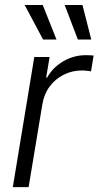

<svg xmlns="http://www.w3.org/2000/svg" viewBox="-20 -770 405 790"><path d="M32.7 0 121.1 -535.6H184.1L169.9 -450.7H173.8Q196.8 -492.2 240 -517.6Q283.2 -543 334 -543Q342.3 -543 350.8 -542.5Q359.4 -542 365.2 -541.5L354.5 -476.6Q350.1 -477.1 339.6 -478.5Q329.1 -480 316.4 -480Q276.9 -480 242.2 -462.6Q207.5 -445.3 184.3 -414.1Q161.1 -382.8 154.3 -340.8L97.7 0ZM300.3 -607.4 246.1 -749.5H319.3L355.5 -607.4ZM157.2 -607.4 81.5 -749.5H155.8L212.4 -607.4Z"/></svg>

Font: Inter 20pt Light
Style: Italic
Weight: 300
Italic angle: -9.3988°
Version: Version 4.001;git-66647c0bb